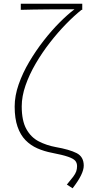

<svg xmlns="http://www.w3.org/2000/svg" viewBox="-20 -814 471 1034"><path d="M371 200 340 180Q362 154 374 138Q386 122 390.5 109Q395 96 395 81Q395 63 385 51.5Q375 40 346 30Q317 20 260 9Q218 1 181.5 -15Q145 -31 117.5 -59Q90 -87 74.5 -131.5Q59 -176 59 -240Q59 -298 80.5 -359.5Q102 -421 137.5 -481Q173 -541 215.5 -595.5Q258 -650 301.5 -693.5Q345 -737 381 -764Q353 -764 315.5 -764Q278 -764 236.5 -763.5Q195 -763 157.5 -762.5Q120 -762 92 -761V-794H423V-761H419Q380 -730 336 -685Q292 -640 249.5 -585.5Q207 -531 172.5 -472Q138 -413 117.5 -354Q97 -295 97 -241Q97 -164 122 -119Q147 -74 189 -52.5Q231 -31 280 -22Q354 -9 392.5 10.5Q431 30 431 78Q431 100 416.5 130Q402 160 371 200Z"/></svg>

Font: Noto Sans HK Thin
Style: Regular
Weight: 100
Designer: Ryoko NISHIZUKA 西塚涼子 (kana, bopomofo & ideographs); Paul D. Hunt (Latin, Greek & Cyrillic); Sandoll Communications 산돌커뮤니
Foundry: Adobe
Version: Version 2.004-H2;hotconv 1.0.118;makeotfexe 2.5.65603